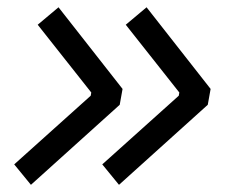

<svg xmlns="http://www.w3.org/2000/svg" viewBox="-20 -520 626 527"><path d="M64.9 -12.7 19 -68.8 229 -257.3 230.5 -266.1 83.5 -452.1 140.6 -500 316.4 -275.9 308.6 -232.4ZM306.6 -12.7 260.7 -68.8 470.7 -257.3 472.2 -266.1 325.2 -452.1 382.3 -500 558.1 -275.9 550.3 -232.4Z"/></svg>

Font: CaskaydiaCove NFP SemiLight
Style: Italic
Weight: 350
Italic angle: -10°
Designer: Aaron Bell
Foundry: Saja Typeworks
Version: Version 2111.001; VTT 6.35;Nerd Fonts 3.1.1